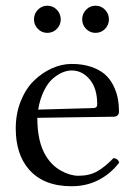

<svg xmlns="http://www.w3.org/2000/svg" viewBox="-20 -643 475 673"><path d="M112.8 -541.7Q99.1 -555.7 99.1 -575.2Q99.1 -594.7 112.8 -608.9Q126.5 -623 146 -623Q165.5 -623 179.2 -608.9Q192.9 -594.7 192.9 -575.2Q192.9 -555.7 179.2 -541.7Q165.5 -527.8 146 -527.8Q126.5 -527.8 112.8 -541.7ZM281.7 -541.7Q268.1 -555.7 268.1 -575.2Q268.1 -594.7 281.7 -608.9Q295.4 -623 314.9 -623Q334.5 -623 348.1 -608.9Q361.8 -594.7 361.8 -575.2Q361.8 -555.7 348.1 -541.7Q334.5 -527.8 314.9 -527.8Q295.4 -527.8 281.7 -541.7ZM113.8 -258.8 307.1 -264.2Q320.8 -264.6 320.8 -276.9Q320.8 -333.5 294.4 -364.7Q268.1 -396 231 -396Q215.8 -396 199.7 -389.4Q183.6 -382.8 166 -368.2Q148.4 -353.5 134.3 -325.2Q120.1 -296.9 113.8 -258.8ZM377.9 -88.9Q393.6 -87.4 397.9 -73.2Q368.2 -34.2 325.7 -12.2Q283.2 9.8 231 9.8Q131.3 9.8 80.1 -50.8Q35.2 -103.5 35.2 -192.9Q35.2 -245.1 53 -289.1Q70.8 -333 99.4 -360.6Q127.9 -388.2 162.1 -403.6Q196.3 -418.9 231 -418.9Q269.5 -418.9 299.1 -408.9Q328.6 -398.9 346.9 -383.1Q365.2 -367.2 376.7 -344.5Q388.2 -321.8 392.6 -299.3Q397 -276.9 397 -251Q397 -243.7 392.1 -238.8Q387.2 -233.9 378.9 -233.9L110.8 -230Q110.8 -145 141.1 -96.2Q162.1 -62 194.3 -44.4Q226.1 -26.9 254.9 -26.9Q293 -26.9 320.3 -42.2Q347.7 -57.6 377.9 -88.9Z"/></svg>

Font: Linux Libertine Display G
Style: Regular
Weight: 400
Designer: Philipp H. Poll
Foundry: Philipp H. Poll
Version: Version 5.0.9